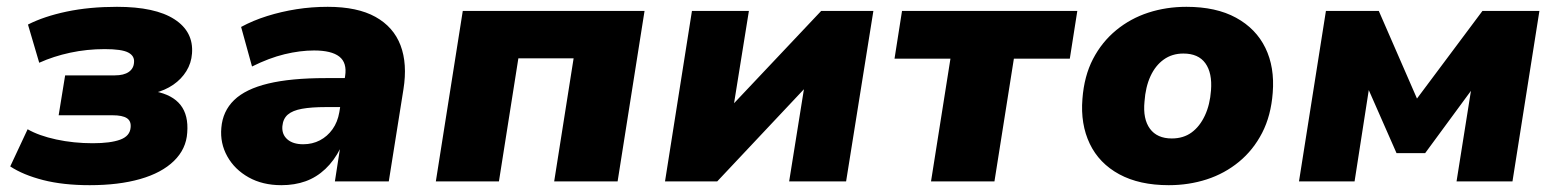

<svg xmlns="http://www.w3.org/2000/svg" viewBox="-20 -532 4563 563"><path d="M243 11Q165 11 106.5 -4Q48 -19 10 -44L61 -153Q94 -134 145 -123Q196 -112 252 -112Q304 -112 332.5 -122.5Q361 -133 363 -158Q365 -177 352 -185.5Q339 -194 310 -194H152L171 -311H317Q343 -311 357.5 -321Q372 -331 373 -349Q375 -368 356 -378Q337 -388 287 -388Q235 -388 186 -377.5Q137 -367 95 -348L62 -460Q109 -484 175.5 -498Q242 -512 323 -512Q435 -512 491.5 -475.5Q548 -439 543 -375Q541 -347 526.5 -323.5Q512 -300 488 -283.5Q464 -267 432 -259L435 -264Q486 -254 509.5 -224Q533 -194 529 -143Q526 -95 490 -60Q454 -25 391 -7Q328 11 243 11Z M805 11Q750 11 709 -12Q668 -35 646.5 -73.5Q625 -112 629 -157Q633 -206 666.5 -238.5Q700 -271 766.5 -287Q833 -303 935 -303H1008L995 -218H935Q893 -218 865.5 -213Q838 -208 824 -196Q810 -184 808 -162Q806 -138 822.5 -123.5Q839 -109 869 -109Q896 -109 918 -120.5Q940 -132 955 -153Q970 -174 975 -203L992 -309Q998 -348 975 -366Q952 -384 901 -384Q860 -384 814.5 -373Q769 -362 719 -337L687 -453Q722 -472 763.5 -485Q805 -498 849.5 -505Q894 -512 941 -512Q1028 -512 1081 -482.5Q1134 -453 1154.5 -399Q1175 -345 1163 -270L1120 0H962L977 -97H978Q960 -61 934 -36.5Q908 -12 876 -0.5Q844 11 805 11Z M1258 0 1337 -500H1870L1791 0H1605L1662 -361H1500L1443 0Z M1930 0 2009 -500H2176L2130 -214H2118L2388 -500H2541L2461 0H2294L2340 -287H2353L2083 0Z M2710 0 2767 -360H2603L2625 -500H3139L3117 -360H2953L2896 0Z M3407 11Q3321 11 3262 -21Q3203 -53 3175.5 -110.5Q3148 -168 3154 -242Q3159 -309 3185 -359Q3211 -409 3253 -443.5Q3295 -478 3347.5 -495Q3400 -512 3459 -512Q3546 -512 3604.5 -480Q3663 -448 3690.5 -391.5Q3718 -335 3712 -260Q3707 -193 3681 -142.5Q3655 -92 3613 -57.5Q3571 -23 3518.5 -6Q3466 11 3407 11ZM3416 -126Q3450 -126 3474 -143.5Q3498 -161 3513 -193Q3528 -225 3531 -267Q3535 -318 3514.5 -346.5Q3494 -375 3450 -375Q3417 -375 3392.5 -357.5Q3368 -340 3353.5 -308.5Q3339 -277 3336 -234Q3331 -183 3352 -154.5Q3373 -126 3416 -126Z M3789 0 3868 -500H4023L4135 -243L4327 -500H4494L4415 0H4251L4296 -283H4306L4159 -83H4075L3987 -283H3996L3952 0Z"/></svg>

Font: Nunito Sans 9pt Black
Style: Italic
Weight: 900
Italic angle: -9°
Version: Version 3.101;gftools[0.9.27]